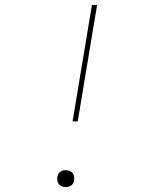

<svg xmlns="http://www.w3.org/2000/svg" viewBox="-20 -755 640 783"><path d="M276 -260 355 -735H376L297 -260ZM248 8Q240 8 232.5 5Q225 2 220 -4Q215 -10 214 -18.5Q213 -27 214 -35Q215 -41 218 -46Q221 -51 226 -54.5Q231 -58 236.5 -59.5Q242 -61 248 -61Q256 -61 264 -58Q272 -55 276.5 -49Q281 -43 282 -34.5Q283 -26 282 -18Q281 -12 278 -7Q275 -2 270 1.5Q265 5 259.5 6.5Q254 8 248 8Z"/></svg>

Font: Iosevka Slab Thin Extended
Style: Italic
Weight: 100
Width: 7
Italic angle: -9°
Monospace: yes
Designer: Belleve Invis
Foundry: Belleve Invis
Version: Version 11.1.0; ttfautohint (v1.8.3)